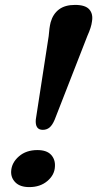

<svg xmlns="http://www.w3.org/2000/svg" viewBox="-20 -754 396 783"><path d="M286 -734Q328.5 -734 344.5 -715.2Q360.5 -696.5 355 -666Q352.5 -643.5 336.5 -608L203 -266Q193.5 -243.5 182 -234Q170.5 -224.5 154.5 -224.5Q122.5 -224.5 126 -266.5L178.5 -606.5Q181 -641 186.5 -663Q196 -697 220.5 -715.5Q245 -734 286 -734ZM99.5 9Q62 9 43 -10Q24 -29 25.5 -56Q27.5 -90.5 57 -116.2Q86.5 -142 132.5 -142Q170.5 -142 188.2 -122.8Q206 -103.5 204 -74.5Q202.5 -40.5 173.2 -15.8Q144 9 99.5 9Z"/></svg>

Font: Fraunces 72pt S100 SemiBold
Style: Italic
Weight: 600
Italic angle: -16°
Version: Version 1.000; ttfautohint (v1.8.3)